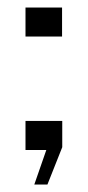

<svg xmlns="http://www.w3.org/2000/svg" viewBox="-20 -400 234 512"><path d="M71.5 92 103.5 0H48V-77.5H146V-7.5L106.5 92ZM48 -302.5V-380H145.5V-302.5Z"/></svg>

Font: Big Shoulders Display Thin Light
Style: Regular
Weight: 300
Version: Version 2.002